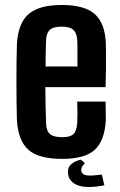

<svg xmlns="http://www.w3.org/2000/svg" viewBox="-20 -629 482 771"><path d="M290 -221H404Q404 -210 404.5 -186Q405 -162 405 -146Q400 -63 360 -27Q320 9 230 9Q135 9 94 -27.5Q53 -64 48 -146Q47 -175 46.5 -216Q46 -257 46 -301Q46 -345 46.5 -385Q47 -425 48 -453Q53 -537 95.5 -573Q138 -609 228 -609Q319 -609 360 -573Q401 -537 405 -457Q405 -446 405.5 -416Q406 -386 405.5 -349Q405 -312 404 -279H162Q162 -244 163 -208Q164 -172 165 -133Q166 -103 181 -90.5Q196 -78 229 -78Q262 -78 275 -90.5Q288 -103 290 -134Q291 -149 291 -171Q291 -193 290 -221ZM228 -522Q194 -522 180 -509Q166 -496 165 -469Q164 -442 163.5 -415.5Q163 -389 163 -362H291Q291 -396 291 -427.5Q291 -459 290 -469Q288 -498 273.5 -510Q259 -522 228 -522ZM253 60Q253 40 268 28.5Q283 17 305 12L321 26Q314 33 310 40Q306 47 306 54Q306 63 314 69.5Q322 76 341 76Q351 76 365.5 74.5Q380 73 389 72L399 115Q386 118 368 120Q350 122 338 122Q296 122 274 105Q252 88 253 60Z"/></svg>

Font: Big Shoulders Text
Style: Bold
Weight: 700
Designer: Patric King
Foundry: XO Type Co
Version: Version 1.000; ttfautohint (v1.8.2)